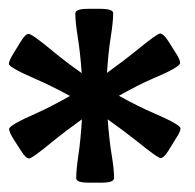

<svg xmlns="http://www.w3.org/2000/svg" viewBox="-27 -773 432 426"><path d="M198.2 -367.7H169.9Q142.1 -367.7 142.1 -377.4Q142.1 -396.5 147 -429.2Q151.9 -461.9 154.8 -508.3Q116.7 -481 90.3 -459.5Q44.4 -421.4 37.6 -421.4Q30.3 -421.4 20 -438L3.9 -462.9Q-6.8 -480 -6.8 -486.8Q-6.8 -495.1 53.2 -521.5Q83 -534.7 128.4 -560.1Q83 -584.5 53.2 -597.2Q-7.3 -623.5 -7.3 -631.3Q-7.3 -638.2 3.4 -655.3L19 -680.7Q29.3 -697.8 36.6 -697.8Q43.9 -697.8 89.4 -660.2Q116.2 -637.7 154.3 -610.8Q150.9 -657.7 145.5 -690.9Q140.1 -724.1 140.1 -743.2Q140.1 -753.4 168 -753.4H195.8Q224.1 -753.4 224.1 -743.7Q224.1 -724.6 218.8 -691.4Q213.4 -658.2 210.4 -611.3Q249 -639.2 275.4 -660.6Q321.8 -698.7 328.1 -698.7Q335.4 -698.7 346.2 -682.1L364.7 -652.8Q372.6 -640.1 372.6 -633.3Q372.6 -624 312 -598.6Q282.2 -585.9 236.8 -560.5Q282.7 -535.2 313 -522.5Q373 -496.6 373.5 -488.3Q373.5 -481.4 365.2 -468.8L347.2 -439.5Q336.9 -422.4 329.1 -422.4Q322.8 -422.4 276.4 -460Q249.5 -481.4 211.9 -508.3Q215.3 -462.4 220.7 -429.7Q226.1 -397 226.1 -377.9Q226.1 -367.7 198.2 -367.7Z"/></svg>

Font: Bainsley
Style: Bold
Weight: 700
Designer: Paul James MIller
Foundry: High-Logic / Made with FontCreator
Version: Version 1.411;March 28, 2021;FontCreator 13.0.0.2683 64-bit